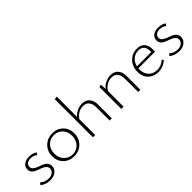

<svg xmlns="http://www.w3.org/2000/svg" viewBox="123 -1615 2521 2521"><g transform="rotate(-45 1383.5 -355.0)"><path d="M180 4Q92 4 39 -44L63 -72Q108 -27 182 -27Q227 -27 255.5 -50.5Q284 -74 284 -109Q284 -138 261.5 -158Q239 -178 206.5 -189.5Q174 -201 141.5 -213.5Q109 -226 86.5 -249.5Q64 -273 64 -309Q64 -358 101.5 -386Q139 -414 195 -414Q263 -414 309 -382L289 -352Q252 -384 194 -384Q155 -384 131 -364.5Q107 -345 107 -314Q107 -286 129.5 -267Q152 -248 184 -236.5Q216 -225 248.5 -212.5Q281 -200 303.5 -175Q326 -150 326 -114Q326 -63 285.5 -29.5Q245 4 180 4Z M622 4Q533 4 474.5 -54.5Q416 -113 416 -202Q416 -294 477.5 -354.5Q539 -415 632 -415Q720 -415 778 -357Q836 -299 836 -210Q836 -117 775.5 -56.5Q715 4 622 4ZM627 -28Q700 -28 746.5 -79Q793 -130 793 -206Q793 -284 746.5 -333.5Q700 -383 628 -383Q554 -383 507.5 -333Q461 -283 461 -206Q461 -128 508 -78Q555 -28 627 -28Z M1182 -415Q1247 -415 1285 -373Q1323 -331 1323 -257V0H1282V-244Q1282 -310 1252.5 -346.5Q1223 -383 1168 -383Q1126 -383 1084 -360.5Q1042 -338 1013 -293V0H971V-707L1013 -714V-336Q1045 -375 1091.5 -395Q1138 -415 1182 -415Z M1712 -415Q1777 -415 1815 -373Q1853 -331 1853 -257V0H1812V-244Q1812 -310 1782.5 -346.5Q1753 -383 1698 -383Q1654 -383 1611 -359.5Q1568 -336 1540 -289V0H1498V-407L1533 -414L1539 -330Q1571 -373 1618 -394Q1665 -415 1712 -415Z M2329 -81 2349 -60Q2278 4 2190 4Q2101 4 2046.5 -49.5Q1992 -103 1992 -192Q1992 -291 2052 -353Q2112 -415 2202 -415Q2273 -415 2308.5 -374.5Q2344 -334 2344 -262Q2344 -231 2342 -218H2034Q2033 -211 2033 -196Q2033 -119 2077.5 -73Q2122 -27 2196 -27Q2269 -27 2329 -81ZM2200 -385Q2140 -385 2096.5 -348.5Q2053 -312 2039 -250H2305V-260Q2305 -385 2200 -385Z M2576 4Q2488 4 2435 -44L2459 -72Q2504 -27 2578 -27Q2623 -27 2651.5 -50.5Q2680 -74 2680 -109Q2680 -138 2657.5 -158Q2635 -178 2602.5 -189.5Q2570 -201 2537.5 -213.5Q2505 -226 2482.5 -249.5Q2460 -273 2460 -309Q2460 -358 2497.5 -386Q2535 -414 2591 -414Q2659 -414 2705 -382L2685 -352Q2648 -384 2590 -384Q2551 -384 2527 -364.5Q2503 -345 2503 -314Q2503 -286 2525.5 -267Q2548 -248 2580 -236.5Q2612 -225 2644.5 -212.5Q2677 -200 2699.5 -175Q2722 -150 2722 -114Q2722 -63 2681.5 -29.5Q2641 4 2576 4Z"/></g></svg>

Font: EauTestText Light
Style: Regular
Weight: 300
Designer: Christian Thalmann (Catharsis Fonts)
Version: Version 0.001;PS 000.001;hotconv 1.0.88;makeotf.lib2.5.64775